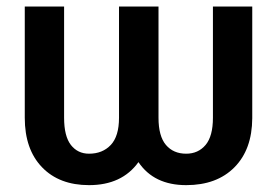

<svg xmlns="http://www.w3.org/2000/svg" viewBox="-20 -548 829 579"><path d="M740.7 -528.3V-191.4Q740.2 -97.2 687 -43.5Q633.8 10.3 541.5 10.3Q444.3 10.3 397.5 -59.1Q347.7 10.3 248.5 10.3Q158.7 10.3 106.7 -43.7Q54.7 -97.7 54.7 -192.9V-528.3H173.3V-192.9Q173.3 -137.2 193.8 -110.8Q214.4 -84.5 248.5 -84.5Q289.1 -84.5 314 -110.8Q338.9 -137.2 338.9 -192.9V-528.3H458V-192.9Q458 -137.2 480.5 -110.8Q502.9 -84.5 541.5 -84.5Q577.6 -84.5 599.9 -110.8Q622.1 -137.2 622.1 -192.9V-528.3Z"/></svg>

Font: Roboto Medium
Style: Regular
Weight: 500
Designer: Google
Version: Version 2.134; 2016; ttfautohint (v1.6)